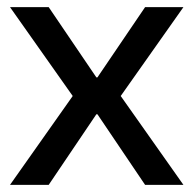

<svg xmlns="http://www.w3.org/2000/svg" viewBox="-20 -516 541 536"><path d="M8 0 183 -248 8 -496H116L249 -300H252L385 -496H492L317 -248L492 0H385L252 -197H249L116 0Z"/></svg>

Font: DM Sans 36pt Medium
Style: Regular
Weight: 500
Designer: Colophon Foundry, Jonny Pinhorn
Foundry: Colophon Foundry
Version: Version 4.004;gftools[0.9.30]